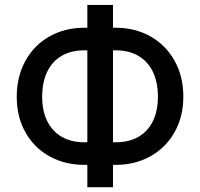

<svg xmlns="http://www.w3.org/2000/svg" viewBox="-20 -740 822 789"><path d="M733.4 -342.8Q733.4 -260.7 697.5 -197Q661.6 -133.3 598.4 -97.9Q535.2 -62.5 455.1 -62.5H444.3V29.3H338.9V-62.5H327.1Q246.6 -62.5 183.3 -97.7Q120.1 -132.8 84.5 -196.3Q48.8 -259.8 48.8 -341.8Q48.8 -425.3 84.5 -490Q120.1 -554.7 183.3 -590.3Q246.6 -626 327.1 -626H338.9V-719.7H444.3V-626H455.1Q535.2 -626 598.4 -590.3Q661.6 -554.7 697.5 -490.2Q733.4 -425.8 733.4 -342.8ZM153.3 -341.8Q153.3 -284.2 174.1 -242.2Q194.8 -200.2 233.9 -177.7Q272.9 -155.3 327.1 -155.3H338.9V-533.2H327.1Q272.5 -533.2 233.4 -510.5Q194.3 -487.8 173.8 -444.8Q153.3 -401.9 153.3 -341.8ZM455.1 -155.3Q509.8 -155.3 548.8 -177.7Q587.9 -200.2 608.4 -242.4Q628.9 -284.7 628.9 -342.8Q628.9 -401.9 608.4 -444.6Q587.9 -487.3 548.8 -510.3Q509.8 -533.2 455.1 -533.2H444.3V-155.3Z"/></svg>

Font: Pretendard Medium
Style: Regular
Weight: 500
Designer: Base glyphs from Inter by Rasmus Andersson; Hangeul glyphs from Noto Sans CJK(Source Han Sans) by Jang Soo-young and Kan
Foundry: Kil Hyung-jin
Version: Version 1.309